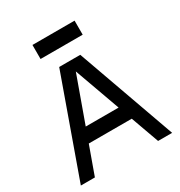

<svg xmlns="http://www.w3.org/2000/svg" viewBox="-205 -1042 1111 1184"><g transform="rotate(-30 350.0 -450.0)"><path d="M275 -700 25 0H125L197 -200H503L575 0H675L425 -700ZM200 -800H500V-900H200ZM233 -300 350 -625 467 -300Z"/></g></svg>

Font: LS-VG5000
Style: Regular
Weight: 400
Designer: Justin Bihan, 2021
Foundry: Justin Bihan, 2021
Version: Version 1.000;Glyphs 3.1.2 (3151)